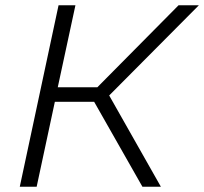

<svg xmlns="http://www.w3.org/2000/svg" viewBox="-20 -708 774 728"><path d="M55 0 202 -688H266L199 -377H349L657 -688H734L394 -346L590 0H520L337 -322H188L119 0Z"/></svg>

Font: Saira Light
Style: Italic
Weight: 300
Italic angle: -12°
Designer: Hector Gatti with collaboration of the Omnibus-Type team
Foundry: Omnibus-Type
Version: Version 1.100; ttfautohint (v1.8.3)